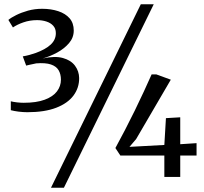

<svg xmlns="http://www.w3.org/2000/svg" viewBox="-20 -835 962 906"><path d="M109 -305.5Q89.5 -305.5 67.8 -308.2Q46 -311 31 -315V-357Q42.5 -354 59.8 -352Q77 -350 92 -350Q152 -350 191 -364.5Q230 -379 248.8 -403.8Q267.5 -428.5 267.5 -459Q267.5 -484.5 256.8 -503.2Q246 -522 220.2 -530.8Q194.5 -539.5 151 -536Q147 -535 137 -533Q127 -531 117.2 -528.8Q107.5 -526.5 103.5 -525.5L87.5 -569Q103 -571.5 118.8 -575.8Q134.5 -580 148.5 -585Q194 -601.5 218.8 -624.2Q243.5 -647 243.5 -678.5Q243.5 -700 231.2 -713.5Q219 -727 198.8 -733.5Q178.5 -740 155 -740Q120.5 -740 90.5 -729.5Q60.5 -719 41 -705.5L19.5 -741Q32.5 -752 56.8 -764Q81 -776 112.2 -784.8Q143.5 -793.5 179 -793.5Q221 -793.5 255 -782.2Q289 -771 308.5 -748.5Q328 -726 328 -691Q328 -657.5 305.8 -631.5Q283.5 -605.5 250 -587.2Q216.5 -569 181.5 -559Q239 -572 277 -561.2Q315 -550.5 334 -524.8Q353 -499 353.5 -467Q354 -421 326.8 -384.2Q299.5 -347.5 245 -326.5Q190.5 -305.5 109 -305.5ZM644.5 -815H705.5L281.5 51H220.5ZM755.5 0V-101H548L524.5 -136.5Q546 -175.5 569.5 -221Q593 -266.5 616 -313.2Q639 -360 659.2 -404Q679.5 -448 695.5 -484H717.5L786 -459L622.5 -179L591 -142L755.5 -151L763 -277.5L830.5 -281.5V-154.5L907.5 -159.5V-101H830.5V0Z"/></svg>

Font: Merriweather 28pt Light
Style: Regular
Weight: 300
Version: Version 2.100